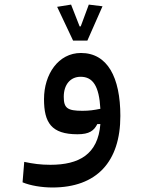

<svg xmlns="http://www.w3.org/2000/svg" viewBox="-20 -581 626 835"><path d="M208 234.4C400.4 234.4 503.4 122.6 503.4 -76.7C503.4 -245.1 447.3 -350.6 332 -350.6C233.9 -350.6 171.4 -258.3 171.4 -149.9C171.4 -47.9 203.1 2.9 316.9 2.9C368.7 2.9 388.7 -12.7 403.3 -41.5H416.5C406.2 90.8 323.2 135.7 199.2 135.7C155.3 135.7 123.5 130.9 85.4 123L78.1 211.9C111.8 226.1 161.6 234.4 208 234.4ZM416.5 -107.9C389.2 -102.1 366.7 -99.1 338.4 -99.1C272.5 -99.1 257.3 -111.3 257.3 -160.2C257.3 -212.4 285.6 -247.1 330.6 -247.1C383.8 -247.1 411.1 -207 416.5 -107.9ZM297.9 -404.3H359.9L425.8 -553.7L366.2 -561L331.1 -466.3H326.2L289.1 -561L228.5 -551.3Z"/></svg>

Font: CaskaydiaCove Nerd Font
Style: Regular
Weight: 400
Designer: Aaron Bell
Foundry: Saja Typeworks
Version: Version 2111.1;Nerd Fonts 2.3.3